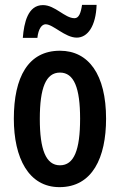

<svg xmlns="http://www.w3.org/2000/svg" viewBox="-20 -761 494 791"><path d="M378 -741H318C313 -707 305 -686 287 -686C247 -686 207 -740 157 -740C95 -740 79 -668 74 -605H134C138 -642 152 -661 168 -661C199 -661 248 -606 296 -606C341 -606 375 -653 378 -741ZM417 -272C417 -454 345 -552 227 -552C96 -552 37 -443 37 -272C37 -110 98 10 225 10C361 10 417 -112 417 -272ZM144 -271C144 -399 169 -462 227 -462C285 -462 310 -399 310 -272C310 -143 285 -80 227 -80C169 -80 144 -145 144 -271Z"/></svg>

Font: Noto Sans Display Condensed Medium
Style: Regular
Weight: 500
Width: 3
Designer: Monotype Design Team
Foundry: Monotype Imaging Inc.
Version: Version 1.900